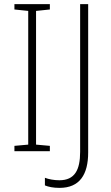

<svg xmlns="http://www.w3.org/2000/svg" viewBox="-20 -785 537 932"><path d="M222 -51V-77L155 -83V-732L222 -739V-765H50V-739L117 -732V-83L50 -77V-51ZM269 127C367 127 408 62 408 -45V-765H369V-48C369 40 343 90 268 90C242 90 216 85 198 78V115C215 122 238 127 269 127Z"/></svg>

Font: Noto Sans Tamil UI SemiCondensed ExtraLight
Style: Regular
Weight: 200
Width: 4
Designer: Jelle Bosma - Monotype Design Team
Foundry: Monotype Imaging Inc.
Version: Version 2.004